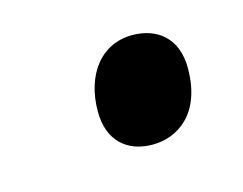

<svg xmlns="http://www.w3.org/2000/svg" viewBox="-39 -482 321 254"><g transform="rotate(-15 121.0 -355.5)"><path d="M145 -282C179 -282 216 -305 216 -368C216 -409 190 -429 156 -429C113 -429 86 -393 86 -343C86 -303 110 -282 145 -282Z"/></g></svg>

Font: Noto Serif Condensed Semi
Style: Italic
Weight: 600
Width: 3
Italic angle: -12°
Designer: Monotype Design Team
Foundry: Monotype Imaging Inc.
Version: Version 1.901